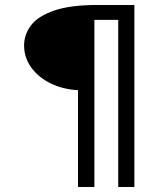

<svg xmlns="http://www.w3.org/2000/svg" viewBox="-20 -685 640 773"><path d="M294 68V-322Q234 -325 184.5 -349Q135 -373 106 -413Q77 -453 77 -502Q77 -546 105 -583Q133 -620 198 -642.5Q263 -665 373 -665H521V68H456V-605H360V68Z"/></svg>

Font: Inconsolata Expanded
Style: Regular
Weight: 400
Width: 7
Monospace: yes
Designer: Raph Levien, Cyreal, Brenton Simpson
Foundry: Raph Levien, Cyreal, Google
Version: Version 3.000; ttfautohint (v1.8.2.53-6de2)